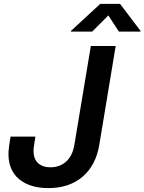

<svg xmlns="http://www.w3.org/2000/svg" viewBox="-20 -966 749 996"><path d="M231 9.8Q135.7 9.8 79.8 -36.1Q23.9 -82 23.9 -168Q23.9 -175.8 24.7 -185.1Q25.4 -194.3 27.6 -211.4Q29.8 -228.5 34.7 -257.3H163.6Q159.7 -230.5 157.2 -216.3Q154.8 -202.1 154.3 -195.6Q153.8 -189 153.8 -184.1Q153.8 -142.1 177.2 -120.1Q200.7 -98.1 241.7 -98.1Q289.1 -98.1 322.5 -127.4Q356 -156.7 365.7 -214.4L451.2 -727.5H580.1L495.1 -214.8Q477.1 -107.4 407.7 -48.8Q338.4 9.8 231 9.8ZM458.5 -802.2H347.7L348.1 -805.7L500 -945.8H603L709 -805.7L708.5 -802.2H596.7L542 -886.2Z"/></svg>

Font: Inter 18pt SemiBold
Style: Italic
Weight: 600
Italic angle: -9.3988°
Designer: Rasmus Andersson
Foundry: rsms
Version: Version 4.001;git-66647c0bb